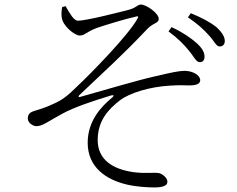

<svg xmlns="http://www.w3.org/2000/svg" viewBox="-20 -774 1040 843"><path d="M810 -551C831 -526 841 -501 857 -501C870 -501 878 -509 878 -525C878 -544 868 -563 842 -586C818 -607 783 -632 733 -655L720 -636C761 -606 789 -577 810 -551ZM897 -619C920 -595 929 -570 944 -570C957 -570 966 -577 967 -593C967 -613 955 -632 929 -656C905 -675 867 -696 818 -716L805 -698C849 -668 874 -645 897 -619ZM322 -683C359 -683 511 -722 549 -732C582 -742 583 -754 599 -754C621 -754 677 -717 677 -691C677 -671 653 -675 626 -646C512 -526 453 -475 327 -355C323 -351 325 -347 330 -348C437 -378 589 -423 657 -438C729 -455 766 -463 790 -463C826 -463 859 -444 859 -422C859 -408 847 -399 811 -399C790 -399 770 -401 726 -398C636 -393 547 -365 506 -333C458 -296 408 -245 409 -157C410 -74 473 -31 567 -18C620 -11 655 -18 678 -14C694 -10 715 7 715 24C715 40 698 49 657 49C630 49 579 46 540 37C447 16 365 -39 365 -147C365 -243 424 -306 473 -346C482 -354 480 -358 468 -355C392 -332 305 -303 254 -275C191 -241 167 -220 140 -220C124 -220 102 -235 102 -254C102 -269 109 -279 125 -285C150 -293 182 -302 210 -316C251 -333 277 -353 318 -394C382 -454 543 -619 583 -691C590 -703 586 -704 576 -701C524 -689 452 -667 404 -651C358 -633 352 -618 330 -618C308 -618 255 -660 251 -698C249 -710 250 -729 253 -743L268 -747C286 -716 303 -684 322 -683Z"/></svg>

Font: Noto Serif TC Light
Style: Regular
Weight: 300
Designer: Ryoko NISHIZUKA 西塚涼子 (kana & ideographs); Frank Grießhammer (Latin, Greek & Cyrillic); Wenlong ZHANG 张文龙 (bopomofo); San
Foundry: Adobe
Version: Version 2.001;hotconv 1.1.0;makeotfexe 2.6.0